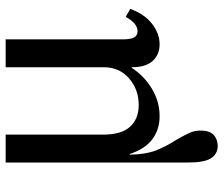

<svg xmlns="http://www.w3.org/2000/svg" viewBox="-74 -486 770 661"><g transform="rotate(-90 310.5 -155.0)"><path d="M82 -520H178V-185Q178 -122 205 -92Q232 -62 280 -62Q334 -62 372 -95.5Q410 -129 410 -182V-520H506V-116Q506 -90 512.5 -78Q519 -66 534 -66Q561 -66 583 -106H585L611 -91Q593 -42 559.5 -16Q526 10 489 10Q454 10 432 -13.5Q410 -37 410 -86H408Q380 -43 336 -16.5Q292 10 241 10Q197 10 163.5 -14Q130 -38 111 -93L109 -92Q110 -38 123.5 -3Q137 32 161 69Q178 99 185 115Q192 131 192 152Q192 182 177 196Q162 210 139 210Q112 210 97 187.5Q82 165 82 108Z"/></g></svg>

Font: Minipax
Style: Regular
Weight: 400
Designer: Raphaël Ronot
Foundry: Velvetyne Type Foundry
Version: Version 1.000